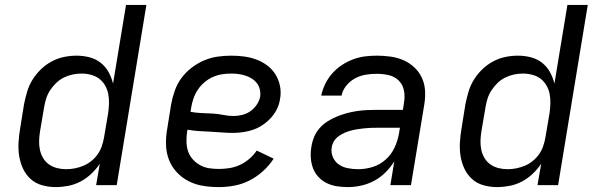

<svg xmlns="http://www.w3.org/2000/svg" viewBox="-20 -755 2440 783"><path d="M207 8Q179 8 152 0.5Q125 -7 105.5 -24.5Q86 -42 74.5 -66Q63 -90 58.5 -117Q54 -144 55.5 -172.5Q57 -201 62 -230L78 -330Q83 -355 90.5 -380.5Q98 -406 112 -429Q126 -452 146 -471.5Q166 -491 190 -504Q214 -517 240 -522.5Q266 -528 292 -528Q319 -528 344.5 -521.5Q370 -515 390 -499.5Q410 -484 422.5 -461.5Q435 -439 441 -414L494 -735H577L456 0H372L387 -87Q372 -65 352 -46Q332 -27 308 -14.5Q284 -2 258 3Q232 8 207 8ZM250 -65Q268 -65 285.5 -68.5Q303 -72 320 -79Q337 -86 352 -98Q367 -110 378 -125.5Q389 -141 395 -158.5Q401 -176 404 -193L421 -293Q424 -313 424.5 -333Q425 -353 421.5 -371.5Q418 -390 408.5 -406.5Q399 -423 384.5 -434Q370 -445 351 -450Q332 -455 312 -455Q294 -455 275.5 -451Q257 -447 240 -438.5Q223 -430 209 -416.5Q195 -403 184.5 -387Q174 -371 168.5 -353.5Q163 -336 160 -318L143 -218Q140 -199 139.5 -180Q139 -161 143 -143Q147 -125 156.5 -109.5Q166 -94 180.5 -84Q195 -74 213 -69.5Q231 -65 250 -65Z M873 8Q840 8 808.5 3Q777 -2 749.5 -16Q722 -30 701 -52.5Q680 -75 669 -103.5Q658 -132 657 -164.5Q656 -197 662 -230L678 -330Q683 -357 692.5 -384.5Q702 -412 719.5 -436Q737 -460 761 -478.5Q785 -497 812 -508.5Q839 -520 867 -524Q895 -528 923 -528Q950 -528 976 -524.5Q1002 -521 1026 -512Q1050 -503 1070.5 -487.5Q1091 -472 1104 -450.5Q1117 -429 1122 -403.5Q1127 -378 1122 -351Q1119 -330 1109.5 -310.5Q1100 -291 1085 -274.5Q1070 -258 1051.5 -245.5Q1033 -233 1012.5 -226Q992 -219 971 -216Q950 -213 930 -213Q906 -213 883 -215Q860 -217 837 -218Q814 -219 790.5 -220.5Q767 -222 745 -226L743 -218Q740 -197 740.5 -176.5Q741 -156 747 -138Q753 -120 766 -105.5Q779 -91 796 -81.5Q813 -72 832.5 -69Q852 -66 873 -66Q894 -66 916 -69.5Q938 -73 958.5 -82.5Q979 -92 996.5 -107Q1014 -122 1027 -141L1096 -108Q1078 -80 1052.5 -57Q1027 -34 997.5 -19Q968 -4 936 2Q904 8 873 8ZM933 -282Q950 -282 968 -286.5Q986 -291 1001 -301.5Q1016 -312 1027 -328Q1038 -344 1041 -361Q1043 -376 1039.5 -390.5Q1036 -405 1027.5 -416Q1019 -427 1007 -434.5Q995 -442 981.5 -446.5Q968 -451 953 -453Q938 -455 923 -455Q904 -455 885 -452Q866 -449 848 -441Q830 -433 814 -419.5Q798 -406 787 -389.5Q776 -373 769.5 -354.5Q763 -336 760 -318L757 -299Q778 -295 800.5 -294Q823 -293 845.5 -292Q868 -291 889.5 -286.5Q911 -282 933 -282Z M1399 8H1398Q1376 8 1353.5 4.5Q1331 1 1312 -8.5Q1293 -18 1278.5 -33.5Q1264 -49 1256.5 -69Q1249 -89 1247.5 -111.5Q1246 -134 1250 -157Q1253 -177 1261 -196.5Q1269 -216 1283.5 -232.5Q1298 -249 1316.5 -260.5Q1335 -272 1354.5 -280Q1374 -288 1394.5 -293.5Q1415 -299 1435 -302Q1455 -305 1475.5 -306Q1496 -307 1516 -307H1623L1628 -339Q1632 -364 1627 -387.5Q1622 -411 1605.5 -427Q1589 -443 1565.5 -448.5Q1542 -454 1517 -454Q1495 -454 1472.5 -450.5Q1450 -447 1429 -436Q1408 -425 1392.5 -406Q1377 -387 1373 -365H1290Q1295 -389 1306 -412Q1317 -435 1334.5 -455Q1352 -475 1374 -489.5Q1396 -504 1420 -513Q1444 -522 1468.5 -525Q1493 -528 1517 -528Q1546 -528 1574 -524Q1602 -520 1626.5 -509Q1651 -498 1670.5 -479.5Q1690 -461 1701 -436.5Q1712 -412 1713.5 -384Q1715 -356 1710 -327L1656 0H1572L1588 -97Q1573 -73 1552 -52Q1531 -31 1505.5 -17.5Q1480 -4 1452.5 2Q1425 8 1399 8ZM1441 -65Q1470 -65 1499.5 -74Q1529 -83 1552.5 -104Q1576 -125 1589 -153Q1602 -181 1607 -210L1611 -234H1516Q1503 -234 1490 -233.5Q1477 -233 1464 -231.5Q1451 -230 1437.5 -228Q1424 -226 1411 -222.5Q1398 -219 1385.5 -213.5Q1373 -208 1361.5 -200Q1350 -192 1342.5 -180Q1335 -168 1333 -155Q1329 -134 1337.5 -114.5Q1346 -95 1362 -84Q1378 -73 1399 -69Q1420 -65 1441 -65Z M2007 8Q1979 8 1952 0.5Q1925 -7 1905.5 -24.5Q1886 -42 1874.5 -66Q1863 -90 1858.5 -117Q1854 -144 1855.5 -172.5Q1857 -201 1862 -230L1878 -330Q1883 -355 1890.5 -380.5Q1898 -406 1912 -429Q1926 -452 1946 -471.5Q1966 -491 1990 -504Q2014 -517 2040 -522.5Q2066 -528 2092 -528Q2119 -528 2144.5 -521.5Q2170 -515 2190 -499.5Q2210 -484 2222.5 -461.5Q2235 -439 2241 -414L2294 -735H2377L2256 0H2172L2187 -87Q2172 -65 2152 -46Q2132 -27 2108 -14.5Q2084 -2 2058 3Q2032 8 2007 8ZM2050 -65Q2068 -65 2085.5 -68.5Q2103 -72 2120 -79Q2137 -86 2152 -98Q2167 -110 2178 -125.5Q2189 -141 2195 -158.5Q2201 -176 2204 -193L2221 -293Q2224 -313 2224.5 -333Q2225 -353 2221.5 -371.5Q2218 -390 2208.5 -406.5Q2199 -423 2184.5 -434Q2170 -445 2151 -450Q2132 -455 2112 -455Q2094 -455 2075.5 -451Q2057 -447 2040 -438.5Q2023 -430 2009 -416.5Q1995 -403 1984.5 -387Q1974 -371 1968.5 -353.5Q1963 -336 1960 -318L1943 -218Q1940 -199 1939.5 -180Q1939 -161 1943 -143Q1947 -125 1956.5 -109.5Q1966 -94 1980.5 -84Q1995 -74 2013 -69.5Q2031 -65 2050 -65Z"/></svg>

Font: Iosevka SS04 Extended
Style: Italic
Weight: 400
Width: 7
Italic angle: -9°
Monospace: yes
Designer: Belleve Invis
Foundry: Belleve Invis
Version: Version 19.0.0; ttfautohint (v1.8.4)